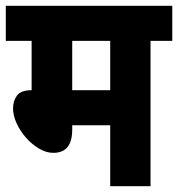

<svg xmlns="http://www.w3.org/2000/svg" viewBox="-20 -642 614 662"><path d="M499 -501V0H360V-210H229V-195Q229 -115 164 -115Q139 -115 114 -130Q89 -145 69 -168Q49 -191 37 -217.5Q25 -244 25 -268Q25 -294 38.5 -312.5Q52 -331 89 -331V-501H0V-622H574V-501ZM360 -501H229V-331H360Z"/></svg>

Font: Noto Sans Condensed ExtraBold
Style: Regular
Weight: 800
Width: 3
Designer: Monotype Design Team
Foundry: Monotype Imaging Inc.
Version: Version 2.013; ttfautohint (v1.8.4.7-5d5b)